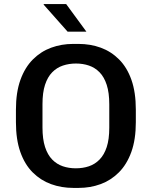

<svg xmlns="http://www.w3.org/2000/svg" viewBox="-20 -910 742 940"><path d="M339 10Q281 10 230 -8.5Q179 -27 140 -66Q101 -105 79.5 -166Q58 -227 58 -312V-373Q58 -458 80 -519Q102 -580 141 -619Q180 -658 230.5 -676.5Q281 -695 338 -695H364Q423 -695 473.5 -676.5Q524 -658 563 -619Q602 -580 623.5 -519Q645 -458 645 -373V-312Q645 -227 623 -166Q601 -105 562 -66Q523 -27 472.5 -8.5Q422 10 365 10ZM351 -86Q386 -86 415.5 -96Q445 -106 467.5 -129Q490 -152 502.5 -190Q515 -228 515 -285V-399Q515 -456 502.5 -494.5Q490 -533 467.5 -556Q445 -579 415.5 -589Q386 -599 352 -599Q318 -599 288 -589Q258 -579 235.5 -556Q213 -533 200.5 -495Q188 -457 188 -400V-286Q188 -229 200.5 -190.5Q213 -152 235.5 -129Q258 -106 287.5 -96Q317 -86 351 -86ZM311 -755 194 -887V-890H304L403 -755Z"/></svg>

Font: Chivo Medium
Style: Regular
Weight: 500
Designer: Hector Gatti
Foundry: Omnibus-Type
Version: Version 2.002